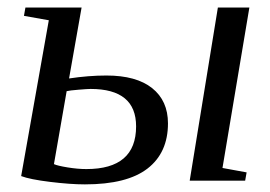

<svg xmlns="http://www.w3.org/2000/svg" viewBox="-20 -479 717 509"><path d="M641.1 -459 569.8 -33.7 633.8 -22 629.9 0H482.9L557.6 -459ZM163.1 -271Q214.8 -278.8 262.2 -278.8Q341.3 -278.8 383.3 -245.4Q425.3 -211.9 425.3 -151.9Q425.3 -74.2 371.1 -32.2Q316.9 9.8 205.1 9.8Q166.5 9.8 112.8 3.2Q59.1 -3.4 36.1 -12.2L109.4 -425.3L43.5 -437L47.4 -459H196.3ZM220.2 -243.2Q212.4 -243.2 188.5 -241.2Q164.6 -239.3 156.7 -237.3L123 -43.9Q132.3 -39.6 159.2 -35.2Q186 -30.8 209 -30.8Q340.8 -30.8 340.8 -144Q340.8 -243.2 220.2 -243.2Z"/></svg>

Font: Liberation Serif
Style: Italic
Weight: 400
Italic angle: -16.333°
Designer: Steve Matteson
Foundry: Ascender Corporation
Version: Version 2.1.5